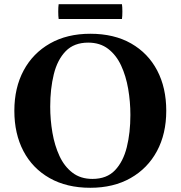

<svg xmlns="http://www.w3.org/2000/svg" viewBox="-20 -875 856 910"><path d="M218 -370Q218 -307 228.5 -246Q239 -185 262 -135.5Q285 -86 323.5 -56.5Q362 -27 418 -27L408 15Q296 15 215 -31Q134 -77 91 -159Q48 -241 48 -350Q48 -459 92 -541Q136 -623 217 -669Q298 -715 408 -715L398 -673Q331 -673 291.5 -632.5Q252 -592 235 -523Q218 -454 218 -370ZM598 -330Q598 -393 587.5 -454Q577 -515 554 -564.5Q531 -614 492.5 -643.5Q454 -673 398 -673L408 -715Q521 -715 601.5 -669Q682 -623 725 -541Q768 -459 768 -350Q768 -241 724 -159Q680 -77 599 -31Q518 15 408 15L418 -27Q486 -27 525 -68Q564 -109 581 -177.5Q598 -246 598 -330ZM558 -785H258Q256 -798 256 -820Q256 -842 258 -855H558Q560 -842 560 -820Q560 -798 558 -785Z"/></svg>

Font: Poltawski Nowy
Style: Bold
Weight: 700
Designer: Adam Pótawski, Mateusz Machalski, Borys Kosmynka, Ania Wieluska
Foundry: Capitalics.wtf
Version: Version 1.001;gftools[0.9.25]